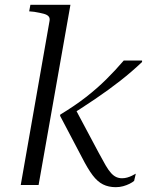

<svg xmlns="http://www.w3.org/2000/svg" viewBox="-20 -767 613 796"><path d="M389 -134 292 -316 257 -280Q319 -319 374.5 -356.5Q430 -394 478.5 -432Q527 -470 569 -510V-516H493Q458 -475 420 -437.5Q382 -400 336.5 -364.5Q291 -329 230 -292L229 -287L320 -114Q344 -67 364 -40.5Q384 -14 407 -2.5Q430 9 460 9Q476 9 490.5 5Q505 1 517 -5Q529 -11 536 -17L543 -47Q536 -43 527 -38.5Q518 -34 507.5 -31Q497 -28 486 -28Q473 -28 462 -33Q451 -38 440.5 -49.5Q430 -61 418 -81.5Q406 -102 389 -134ZM66 0H140L272 -747H106L101 -720L122 -718Q146 -714 161 -710Q176 -706 182 -698.5Q188 -691 185 -678Z"/></svg>

Font: Roboto Serif 120pt Expanded Light
Style: Italic
Weight: 300
Width: 7
Italic angle: -10°
Designer: Greg Gazdowicz
Foundry: Commercial Type
Version: Version 1.008